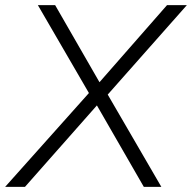

<svg xmlns="http://www.w3.org/2000/svg" viewBox="-41 -725 745 745"><path d="M-21 0 304 -364 106 -705H173L345 -406L607 -705H684L377 -358L585 0H517L335 -316L56 0Z"/></svg>

Font: Nunito Sans Light
Style: Italic
Weight: 300
Italic angle: -9°
Designer: Vernon Adams
Foundry: Vernon Adams
Version: Version 3.006; ttfautohint (v1.8.3)